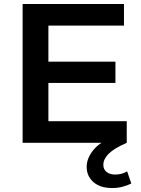

<svg xmlns="http://www.w3.org/2000/svg" viewBox="-20 -720 710 968"><path d="M94 0V-700H605V-591H224V-409H562V-302H224V-109H619V0ZM546 228Q485 228 451 198Q417 168 417 121Q417 78 451 36Q485 -6 564 -37L619 0Q555 28 528 55Q501 82 501 111Q501 134 517.5 147Q534 160 560 160Q595 160 621 144L642 205Q623 215 598 221.5Q573 228 546 228Z"/></svg>

Font: Montserrat SemiBold
Style: Regular
Weight: 600
Designer: Julieta Ulanovsky
Foundry: Julieta Ulanovsky
Version: Version 9.000; ttfautohint (v1.8.4.7-5d5b)